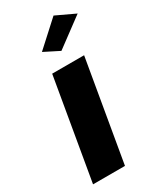

<svg xmlns="http://www.w3.org/2000/svg" viewBox="-245 -1078 964 1156"><g transform="rotate(-30 236.5 -499.5)"><path d="M159 -700 39 0H261L381 -700ZM473 -937 341 -999 171 -844 276 -791Z"/></g></svg>

Font: Jost Black
Style: Italic
Weight: 900
Italic angle: -5°
Version: Version 3.710